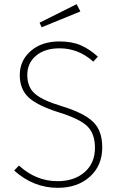

<svg xmlns="http://www.w3.org/2000/svg" viewBox="-20 -892 575 922"><path d="M348 -872 366 -837 180 -761 170 -783ZM265 -693Q325 -693 367 -675Q409 -657 450 -620L428 -596Q357 -660 266 -660Q195 -660 153 -624.5Q111 -589 111 -532Q111 -474 147.5 -442Q184 -410 277 -382Q382 -350 426.5 -307.5Q471 -265 471 -184Q471 -97 411.5 -43.5Q352 10 257 10Q141 10 48 -73L71 -97Q153 -22 256 -22Q337 -22 386.5 -65.5Q436 -109 436 -182Q436 -251 398.5 -286.5Q361 -322 264 -352Q159 -385 117 -424.5Q75 -464 75 -532Q75 -601 127.5 -647Q180 -693 265 -693Z"/></svg>

Font: Fira Sans UltraLight
Style: Regular
Weight: 200
Designer: Carrois Corporate & Edenspiekermann AG
Foundry: Carrois Corporate GbR & Edenspiekermann AG
Version: Version 4.106;PS 004.106;hotconv 1.0.70;makeotf.lib2.5.58329